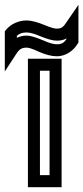

<svg xmlns="http://www.w3.org/2000/svg" viewBox="-98 -753 346 798"><path d="M158 0V-484V-509H133H43H18V-484V0V25H43H133H158V0ZM108 -25H68V-459H108V-25ZM138 -634C128 -634 113 -638 87 -649C58 -661 32 -668 13 -668C-20 -668 -52 -654 -72 -630L-78 -623V-614V-541V-456L-31 -528C-18 -549 -7 -555 13 -555C21 -555 36 -551 61 -539C90 -526 117 -519 138 -519C172 -519 205 -539 224 -570L228 -576V-583V-652V-733L182 -666C166 -642 160 -634 138 -634ZM138 -584C154 -584 167 -587 178 -593V-590C167 -574 157 -569 138 -569C124 -569 107 -574 82 -585C54 -597 29 -605 13 -605C-1 -605 -15 -602 -28 -596V-604C-17 -614 -6 -618 13 -618C25 -618 42 -614 68 -603C97 -591 121 -584 138 -584Z"/></svg>

Font: Gamestation DisplayOutline
Style: Regular
Weight: 400
Designer: Jonas Hecksher
Foundry: Jonas Hecksher, Playtypeª, e-types AS
Version: Version 1.003